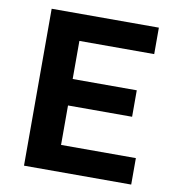

<svg xmlns="http://www.w3.org/2000/svg" viewBox="-78 -759 764 829"><g transform="rotate(10 303.5 -344.0)"><path d="M82 0V-688H552V-572H224V-405H505V-289H224V-116H552V0Z"/></g></svg>

Font: Saira SemiBold
Style: Regular
Weight: 600
Designer: Hector Gatti with collaboration of the Omnibus-Type team
Foundry: Omnibus-Type
Version: Version 1.100; ttfautohint (v1.8.3)